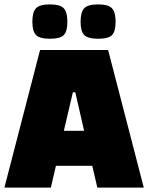

<svg xmlns="http://www.w3.org/2000/svg" viewBox="-32 -852 673 872"><path d="M199 0H-12L150 -625H459L621 0H410L387 -99H222ZM299 -433 258 -258H350L310 -433ZM195 -676Q148 -676 131.5 -693Q115 -710 115 -753.5Q115 -797 131.5 -814.5Q148 -832 194.5 -832Q241 -832 257.5 -814.5Q274 -797 274 -753.5Q274 -710 258 -693Q242 -676 195 -676ZM414 -676Q367 -676 350.5 -693Q334 -710 334 -753.5Q334 -797 350.5 -814.5Q367 -832 413.5 -832Q460 -832 476.5 -814.5Q493 -797 493 -753.5Q493 -710 477 -693Q461 -676 414 -676Z"/></svg>

Font: Changa One
Style: Regular
Weight: 400
Designer: Eduardo Rodriguez Tunni
Foundry: Eduardo Rodriguez Tunni
Version: Version 1.003